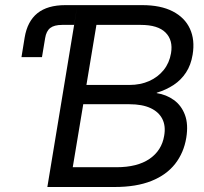

<svg xmlns="http://www.w3.org/2000/svg" viewBox="-20 -748 818 768"><path d="M65.9 -519.5 78.6 -597.7Q89.4 -662.6 129.6 -695.1Q169.9 -727.5 241.7 -727.5H289.6L276.4 -648.4H228.5Q196.8 -648.4 180.9 -636Q165 -623.5 160.6 -595.7L147.9 -519.5ZM169.4 0 289.6 -727.5H548.8Q622.6 -727.5 670.9 -702.6Q719.2 -677.7 739.7 -633.1Q760.3 -588.4 750.5 -529.3Q743.7 -487.8 724.1 -458Q704.6 -428.2 674.8 -408.4Q645 -388.7 606.9 -377V-375.5Q645.5 -369.6 675.5 -347.9Q705.6 -326.2 719.7 -288.6Q733.9 -251 725.1 -196.8Q715.3 -137.2 680.7 -92.8Q646 -48.3 585.7 -24.2Q525.4 0 438.5 0ZM271 -79.1H445.8Q529.3 -79.1 578.1 -112.5Q627 -146 636.7 -205.1Q643.6 -243.7 629.4 -272Q615.2 -300.3 582 -315.7Q548.8 -331.1 497.6 -331.1H313ZM325.7 -408.2H497.6Q541.5 -408.2 576.7 -423.8Q611.8 -439.5 634.8 -468Q657.7 -496.6 664.1 -535.2Q672.9 -586.9 642.3 -617.7Q611.8 -648.4 543 -648.4H365.7Z"/></svg>

Font: Inter 28pt
Style: Italic
Weight: 400
Italic angle: -9.3988°
Designer: Rasmus Andersson
Foundry: rsms
Version: Version 4.001;git-66647c0bb